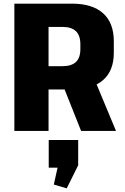

<svg xmlns="http://www.w3.org/2000/svg" viewBox="-20 -720 687 1056"><path d="M59 -700H375Q488 -700 547 -647Q606 -594 606 -493V-430Q606 -331 547 -279.5Q488 -228 375 -228H239V-356H323Q373 -356 397.5 -379Q422 -402 422 -450V-476Q422 -525 397.5 -548.5Q373 -572 323 -572H205L247 -614V0H59ZM321 -264H508L618 0H426ZM410 50V189L347 316L276 295L318 106L393 202H248V50Z"/></svg>

Font: Pathway Extreme SemiCondensed ExtraBold
Style: Regular
Weight: 800
Width: 4
Version: Version 1.001;gftools[0.9.26]